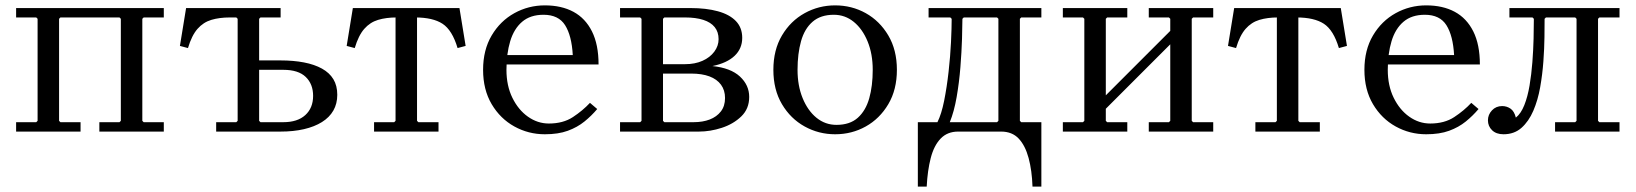

<svg xmlns="http://www.w3.org/2000/svg" viewBox="-20 -490 6091 715"><path d="M515 -425 510 -420V-40L515 -35H590V0H350V-35H425L430 -40V-420L425 -425H205L200 -420V-40L205 -35H280V0H40V-35H115L120 -40V-420L115 -425H40V-460H590V-425Z M650 -319 673 -460H1025V-425H950L945 -420V-265H1025Q1073 -265 1112 -257.5Q1151 -250 1179 -234.5Q1207 -219 1221.5 -195Q1236 -171 1236 -137Q1236 -104 1221.5 -78.5Q1207 -53 1179 -35.5Q1151 -18 1112 -9Q1073 0 1025 0H785V-35H860L865 -40V-420L860 -425H836Q797 -425 767 -416Q737 -407 715.5 -382.5Q694 -358 680 -311ZM945 -40 950 -35H1035Q1088 -35 1117 -61.5Q1146 -88 1146 -133Q1146 -177 1118.5 -203.5Q1091 -230 1035 -230H945Z M1457 -425Q1418 -425 1388 -416Q1358 -407 1336.5 -382.5Q1315 -358 1301 -311L1271 -319L1294 -460H1691L1714 -319L1684 -311Q1664 -378 1628 -401.5Q1592 -425 1526 -425ZM1533 -443V-40L1538 -35H1613V0H1373V-35H1448L1453 -40V-443Z M2009 10Q1948 10 1895.5 -19Q1843 -48 1811 -102Q1779 -156 1779 -230Q1779 -304 1811 -358Q1843 -412 1895.5 -441Q1948 -470 2009 -470Q2071 -470 2115.5 -446Q2160 -422 2184.5 -373Q2209 -324 2209 -250H1859V-285H2113Q2109 -357 2084.5 -396Q2060 -435 2004 -435Q1955 -435 1924.5 -409Q1894 -383 1880 -336.5Q1866 -290 1866 -230Q1866 -171 1888 -126Q1910 -81 1946 -55.5Q1982 -30 2024 -30Q2077 -30 2113.5 -54Q2150 -78 2177 -107L2204 -84Q2183 -59 2156.5 -37.5Q2130 -16 2094.5 -3Q2059 10 2009 10Z M2633 -244Q2701 -237 2735.5 -205Q2770 -173 2770 -129Q2770 -85 2740.5 -56.5Q2711 -28 2668 -14Q2625 0 2583 0H2289V-35H2364L2369 -40V-420L2364 -425H2289V-460H2551Q2610 -460 2653.5 -448Q2697 -436 2720.5 -411.5Q2744 -387 2744 -349Q2744 -309 2715.5 -282Q2687 -255 2633 -244ZM2449 -420V-251H2531Q2568 -251 2596 -263.5Q2624 -276 2640 -297.5Q2656 -319 2656 -344Q2656 -371 2641.5 -389Q2627 -407 2599 -416Q2571 -425 2531 -425H2454ZM2563 -35Q2597 -35 2623 -45Q2649 -55 2664.5 -75Q2680 -95 2680 -125Q2680 -154 2665 -174.5Q2650 -195 2622 -205.5Q2594 -216 2554 -216H2449V-40L2454 -35Z M3090 -470Q3152 -470 3204 -441Q3256 -412 3288 -358Q3320 -304 3320 -230Q3320 -156 3288 -102Q3256 -48 3204 -19Q3152 10 3090 10Q3029 10 2976.5 -19Q2924 -48 2892 -102Q2860 -156 2860 -230Q2860 -304 2892 -358Q2924 -412 2976.5 -441Q3029 -470 3090 -470ZM3095 -25Q3145 -25 3174.5 -51.5Q3204 -78 3217 -124Q3230 -170 3230 -230Q3230 -289 3211 -335.5Q3192 -382 3159.5 -408.5Q3127 -435 3085 -435Q3036 -435 3006 -409Q2976 -383 2963 -336.5Q2950 -290 2950 -230Q2950 -171 2969 -124.5Q2988 -78 3020.5 -51.5Q3053 -25 3095 -25Z M3858 -425H3783L3778 -420V-40L3783 -35H3858V205H3825Q3823 145 3810.5 98.5Q3798 52 3773.5 26Q3749 0 3708 0H3548Q3508 0 3483 26Q3458 52 3446 98.5Q3434 145 3431 205H3398V-35H3471Q3486 -65 3496 -115Q3506 -165 3512.5 -223Q3519 -281 3521.5 -333.5Q3524 -386 3524 -420L3519 -425H3438V-460H3858ZM3693 -35 3698 -40V-420L3693 -425H3569L3564 -420Q3564 -393 3562.5 -345Q3561 -297 3556.5 -240Q3552 -183 3542.5 -128.5Q3533 -74 3517 -35Z M4098 -40 4103 -35H4178V0H3938V-35H4013L4018 -40V-420L4013 -425H3938V-460H4178V-425H4103L4098 -420ZM4418 -40 4423 -35H4498V0H4258V-35H4333L4338 -40V-420L4333 -425H4258V-460H4498V-425H4423L4418 -420ZM4338 -325 4098 -85V-135L4338 -375Z M4739 -425Q4700 -425 4670 -416Q4640 -407 4618.5 -382.5Q4597 -358 4583 -311L4553 -319L4576 -460H4973L4996 -319L4966 -311Q4946 -378 4910 -401.5Q4874 -425 4808 -425ZM4815 -443V-40L4820 -35H4895V0H4655V-35H4730L4735 -40V-443Z M5291 10Q5230 10 5177.5 -19Q5125 -48 5093 -102Q5061 -156 5061 -230Q5061 -304 5093 -358Q5125 -412 5177.5 -441Q5230 -470 5291 -470Q5353 -470 5397.5 -446Q5442 -422 5466.5 -373Q5491 -324 5491 -250H5141V-285H5395Q5391 -357 5366.5 -396Q5342 -435 5286 -435Q5237 -435 5206.5 -409Q5176 -383 5162 -336.5Q5148 -290 5148 -230Q5148 -171 5170 -126Q5192 -81 5228 -55.5Q5264 -30 5306 -30Q5359 -30 5395.5 -54Q5432 -78 5459 -107L5486 -84Q5465 -59 5438.5 -37.5Q5412 -16 5376.5 -3Q5341 10 5291 10Z M5936 -425 5931 -420V-40L5936 -35H6011V0H5771V-35H5846L5851 -40V-420L5846 -425H5737L5732 -420Q5732 -393 5731.5 -351.5Q5731 -310 5727.5 -261.5Q5724 -213 5715.5 -165Q5707 -117 5690 -77.5Q5673 -38 5646 -14Q5619 10 5579 10Q5552 10 5536.5 -5Q5521 -20 5521 -42Q5521 -63 5536 -79Q5551 -95 5574 -95Q5591 -95 5605 -85.5Q5619 -76 5625 -52Q5644 -67 5656.5 -98.5Q5669 -130 5676 -171.5Q5683 -213 5686.5 -258.5Q5690 -304 5691 -346Q5692 -388 5692 -420L5687 -425H5601V-460H6011V-425Z"/></svg>

Font: Brygada 1918
Style: Regular
Weight: 400
Designer: Mateusz Machalski | Borys Kosmynka | Przemek Hoffer
Foundry: NIEPODLEGLA 2018
Version: Version 3.006